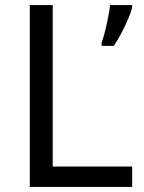

<svg xmlns="http://www.w3.org/2000/svg" viewBox="-20 -734 564 754"><path d="M97 0V-714H187V-80H499V0ZM499 -705Q495 -687 483.5 -660Q472 -633 457 -604.5Q442 -576 427 -554H379V-566Q386 -585 392.5 -611.5Q399 -638 404.5 -665.5Q410 -693 412 -714H499Z"/></svg>

Font: Noto Sans Marchen
Style: Regular
Weight: 400
Designer: Monotype Design Team
Foundry: Monotype Imaging Inc.
Version: Version 2.003; ttfautohint (v1.8.4.7-5d5b)